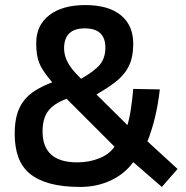

<svg xmlns="http://www.w3.org/2000/svg" viewBox="-20 -727 736 758"><path d="M123 -558Q123 -627 174.5 -667Q226 -707 317 -707Q408 -707 457 -667Q506 -627 506 -555Q506 -519 498.5 -492Q491 -465 474 -442Q457 -419 429.5 -398.5Q402 -378 361 -354L483 -233Q486 -242 490 -260Q494 -278 497 -298.5Q500 -319 502.5 -340Q505 -361 506 -376L611 -374Q604 -313 591.5 -262Q579 -211 562 -169L681 -60L619 11L506 -87Q473 -41 418 -15Q363 11 297 11Q227 11 177.5 -2.5Q128 -16 97 -42Q66 -68 52 -107.5Q38 -147 38 -199Q38 -241 46.5 -272.5Q55 -304 73 -328Q91 -352 119 -369.5Q147 -387 186 -402Q167 -425 154.5 -443Q142 -461 135 -478.5Q128 -496 125.5 -515Q123 -534 123 -558ZM285 -86Q333 -86 373 -102.5Q413 -119 432 -148L243 -337Q192 -318 170 -288.5Q148 -259 148 -208Q148 -86 285 -86ZM233 -536Q233 -487 278 -439L300 -416Q353 -446 374.5 -472Q396 -498 396 -539Q396 -615 315 -615Q233 -615 233 -536Z"/></svg>

Font: Sunflower Medium
Style: Regular
Weight: 500
Designer: JIKJI
Foundry: JIKJI
Version: Version 1.00